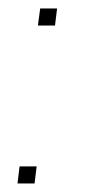

<svg xmlns="http://www.w3.org/2000/svg" viewBox="-20 -430 220 450"><path d="M65.9 -40 61 0H21L25.9 -40ZM113.8 -410.2 108.9 -370.1H68.8L74.2 -410.2Z"/></svg>

Font: Cooper Hewitt
Style: Thin Italic
Weight: 702
Designer: Village Type and Design LLC
Foundry: Cooper Hewitt Smithsonian Design Museum
Version: 1.000